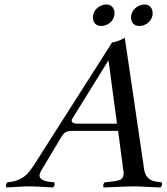

<svg xmlns="http://www.w3.org/2000/svg" viewBox="-20 -826 739 851"><path d="M392.6 -757.8Q398.9 -788.6 429.7 -801.8Q440.4 -805.7 449.7 -806.2Q478.5 -806.2 486.3 -779.3Q488.8 -768.6 486.8 -757.8Q480 -726.6 448.7 -714.4Q439 -710.9 429.7 -710.9Q399.9 -710.9 393.1 -737.8Q390.6 -747.6 392.6 -757.8ZM561.5 -757.8Q567.9 -788.6 599.1 -801.8Q609.9 -805.7 619.1 -806.2Q647.9 -806.2 655.3 -779.3Q657.7 -768.6 655.8 -757.8Q648.9 -726.6 617.7 -714.4Q607.9 -710.9 598.6 -710.9Q568.8 -710.9 562 -737.8Q559.6 -747.6 561.5 -757.8ZM319.8 -277.8H498.5L461.4 -555.2H458.5L298.3 -296.4Q294.4 -279.8 319.8 -277.8ZM162.1 -68.8Q136.7 -26.9 204.6 -19.5Q211.9 -18.6 220.2 -18.1Q226.1 -6.3 215.3 4.9Q199.7 4.4 171.4 2.4Q132.3 0 108.4 0Q86.4 0 52.2 2.4Q24.4 4.4 8.3 4.9Q2.4 -6.8 13.2 -18.1Q68.4 -22 100.6 -55.2Q115.2 -70.8 128.9 -91.8L477.1 -638.2Q496.1 -638.7 533.2 -658.2L618.7 -76.2Q625 -31.7 664.6 -22.5Q675.8 -20 696.3 -18.1Q702.1 -6.3 691.4 4.9Q676.3 4.4 644.5 2.9Q596.2 0 571.3 0Q547.9 0 490.2 2.9Q454.1 4.9 439.5 4.9Q433.6 -6.8 444.3 -18.1Q503.9 -22.5 516.6 -31.2Q529.8 -42 527.8 -62L503.4 -246.1H294.9Q268.1 -245.1 254.9 -224.1Z"/></svg>

Font: Linux Libertine Display Slanted O
Style: Slanted
Weight: 400
Designer: Philipp H. Poll
Foundry: Philipp H. Poll
Version: Version 5.0.9